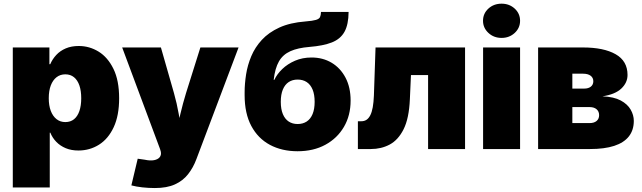

<svg xmlns="http://www.w3.org/2000/svg" viewBox="-20 -791 3407 1019"><path d="M47.9 204.1V-539.1H242.2V-450.2H246.6Q258.3 -477.5 278.8 -499.5Q299.3 -521.5 329.1 -534.2Q358.9 -546.9 397.9 -546.9Q454.6 -546.9 503.2 -517.1Q551.8 -487.3 582 -425.8Q612.3 -364.3 612.3 -269.5Q612.3 -177.7 583.5 -116Q554.7 -54.2 505.6 -23.2Q456.5 7.8 396 7.8Q358.4 7.8 329.1 -4.4Q299.8 -16.6 279.1 -37.8Q258.3 -59.1 247.1 -86.9H244.1V204.1ZM326.7 -143.1Q354 -143.1 372.8 -158.2Q391.6 -173.3 401.4 -201.9Q411.1 -230.5 411.1 -269.5Q411.1 -309.1 401.4 -337.4Q391.6 -365.7 372.8 -381.1Q354 -396.5 326.7 -396.5Q299.8 -396.5 280 -381.1Q260.3 -365.7 249.5 -337.4Q238.8 -309.1 238.8 -269.5Q238.8 -231 249.5 -202.6Q260.3 -174.3 280 -158.7Q299.8 -143.1 326.7 -143.1Z M677.2 192.9 710.9 51.3 748 56.6Q776.9 63 797.4 59.1Q817.9 55.2 827.4 43.5Q836.9 31.7 833.5 14.2L829.6 0.5L628.4 -539.1H834L903.3 -296.9Q918.9 -241.7 928.7 -185.5Q938.5 -129.4 951.7 -64.5H911.1Q923.8 -129.4 937.3 -186Q950.7 -242.7 967.3 -296.9L1043.5 -539.1H1246.1L1022.5 53.2Q1005.4 99.1 978 133.8Q950.7 168.5 908.2 187.7Q865.7 207 801.8 207Q768.6 207 735.6 203.4Q702.6 199.7 677.2 192.9Z M1559.1 11.7Q1476.1 11.7 1412.6 -22.2Q1349.1 -56.2 1313.7 -122.6Q1278.3 -189 1278.3 -286.1V-300.8Q1278.3 -346.7 1286.1 -396.2Q1293.9 -445.8 1313.7 -492.9Q1333.5 -540 1369.6 -579.3Q1405.8 -618.7 1462.6 -644.8Q1519.5 -670.9 1601.6 -677.2Q1639.2 -680.2 1656.5 -685.3Q1673.8 -690.4 1678.5 -700.4Q1683.1 -710.4 1683.6 -727.5H1830.1Q1829.6 -660.6 1808.3 -622.3Q1787.1 -584 1741.5 -565.9Q1695.8 -547.9 1622.6 -542Q1561 -537.1 1521.2 -519.3Q1481.4 -501.5 1460.4 -465.1Q1439.5 -428.7 1432.6 -367.2H1436Q1450.2 -397.9 1478.3 -424.8Q1506.3 -451.7 1545.9 -468.8Q1585.4 -485.8 1633.3 -485.8Q1693.4 -485.8 1740 -458Q1786.6 -430.2 1813.7 -378.9Q1840.8 -327.6 1840.8 -257.3Q1840.8 -178.2 1805.4 -117.7Q1770 -57.1 1706.8 -22.7Q1643.6 11.7 1559.1 11.7ZM1559.6 -132.8Q1587.4 -132.8 1607.7 -146Q1627.9 -159.2 1638.9 -185.5Q1649.9 -211.9 1649.9 -250.5Q1649.9 -289.6 1638.9 -315.9Q1627.9 -342.3 1607.7 -355.5Q1587.4 -368.7 1559.6 -368.7Q1532.2 -368.7 1512.2 -355.5Q1492.2 -342.3 1481.2 -315.9Q1470.2 -289.6 1470.2 -250.5Q1470.2 -211.9 1481.2 -185.5Q1492.2 -159.2 1512.2 -146Q1532.2 -132.8 1559.6 -132.8Z M1879.4 0V-147.5H1897.5Q1913.6 -147.5 1925.3 -155.3Q1937 -163.1 1945.3 -179.4Q1953.6 -195.8 1958.3 -221.7Q1962.9 -247.6 1964.4 -283.7L1973.1 -539.1H2448.2V0H2252V-392.6H2161.1L2155.3 -264.2Q2150.9 -162.6 2122.1 -105.2Q2093.3 -47.9 2048.3 -23.9Q2003.4 0 1948.2 0Z M2543.9 0V-539.1H2740.2V0ZM2642.1 -589.8Q2600.6 -589.8 2572 -616.5Q2543.5 -643.1 2543.5 -680.7Q2543.5 -719.2 2572 -745.4Q2600.6 -771.5 2642.1 -771.5Q2683.1 -771.5 2711.7 -745.4Q2740.2 -719.2 2740.2 -680.7Q2740.2 -642.6 2711.7 -616.2Q2683.1 -589.8 2642.1 -589.8Z M2835.9 0V-539.1H3074.2Q3184.1 -539.1 3247.3 -503.2Q3310.5 -467.3 3310.5 -393.1Q3310.5 -352.1 3277.3 -320.8Q3244.1 -289.6 3177.2 -279.8Q3237.8 -277.3 3274.2 -257.8Q3310.5 -238.3 3327.1 -209.2Q3343.8 -180.2 3343.8 -149.4Q3343.8 -100.6 3317.6 -67.1Q3291.5 -33.7 3239.7 -16.8Q3188 0 3111.3 0ZM3017.6 -137.7H3108.9Q3132.8 -137.7 3146.2 -148.9Q3159.7 -160.2 3159.7 -179.7Q3159.7 -199.7 3146.2 -211.2Q3132.8 -222.7 3108.9 -222.7H3017.6ZM3017.6 -320.8H3080.1Q3103 -320.8 3116 -331.3Q3128.9 -341.8 3128.9 -359.9Q3128.9 -378.4 3114.5 -389.2Q3100.1 -399.9 3074.2 -399.9H3017.6Z"/></svg>

Font: Inter 18pt Black
Style: Regular
Weight: 900
Designer: Rasmus Andersson
Foundry: rsms
Version: Version 4.001;git-66647c0bb